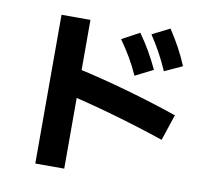

<svg xmlns="http://www.w3.org/2000/svg" viewBox="-94 -931 1188 1111"><g transform="rotate(10 500.0 -375.5)"><path d="M661 -523Q637 -576 610 -622.5Q583 -669 548 -718L651 -774Q686 -725 713.5 -677Q741 -629 766 -576ZM824 -578Q801 -631 775 -678.5Q749 -726 716 -776L819 -828Q852 -778 878.5 -729.5Q905 -681 928 -626ZM880 -185Q723 -238 571.5 -281Q420 -324 287 -354L329 -508Q474 -476 630 -432Q786 -388 931 -338ZM184 77V-797H354V77Z"/></g></svg>

Font: M PLUS 1 Thin ExtraBold
Style: Regular
Weight: 800
Version: Version 1.001